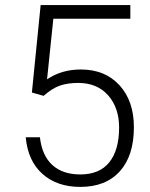

<svg xmlns="http://www.w3.org/2000/svg" viewBox="-20 -731 594 761"><path d="M106.4 -364.3 141.1 -710.9H496.6V-656.7H191.4L166.5 -416.5Q223.6 -455.6 300.3 -455.6Q396.5 -455.6 453.6 -393.1Q510.7 -330.6 510.7 -226.6Q510.7 -114.3 455.1 -52.2Q399.4 9.8 298.3 9.8Q205.6 9.8 147.9 -42Q90.3 -93.8 82 -187H138.2Q146.5 -114.3 187.5 -76.9Q228.5 -39.6 298.3 -39.6Q374.5 -39.6 413.3 -87.9Q452.1 -136.2 452.1 -225.6Q452.1 -303.7 408.7 -353Q365.2 -402.3 290 -402.3Q248.5 -402.3 217.8 -391.8Q187 -381.3 152.8 -351.1Z"/></svg>

Font: Roboto-Light
Style: Regular
Weight: 300
Designer: Google
Version: Version 2.137; 2017